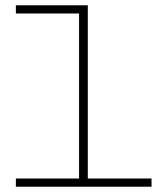

<svg xmlns="http://www.w3.org/2000/svg" viewBox="-20 -706 632 726"><path d="M553 -31V0H40V-31H279V-655H40V-686H312V-31Z"/></svg>

Font: BioRhyme Expanded ExtraLight
Style: Regular
Weight: 275
Width: 7
Designer: Aoife Mooney
Foundry: Aoife Mooney Type
Version: Version 1.001